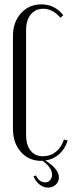

<svg xmlns="http://www.w3.org/2000/svg" viewBox="-20 -727 334 877"><path d="M39.1 -138.2V-562Q39.1 -625 75.4 -666Q111.8 -707 168.9 -707Q230.5 -707 269 -657.2L255.9 -646Q220.7 -687 178.2 -687Q141.6 -687 120.4 -660.6Q99.1 -634.3 99.1 -587.9V-111.8Q99.1 -64.9 119.6 -39.1Q140.1 -13.2 176.8 -13.2Q210 -13.2 235.4 -33.7Q260.7 -54.2 272 -89.8L289.1 -85Q276.9 -46.4 250 -22.5Q223.1 1.5 187 5.9Q249 44.4 249 84Q249 103.5 234.6 116.7Q220.2 129.9 199.2 129.9Q179.2 129.9 161.6 116.5Q144 103 132.8 79.1L144 74.2Q159.7 106 186 106Q200.2 106 209 95.9Q217.8 85.9 217.8 70.8Q217.8 37.6 172.9 6.8Q172.4 6.8 170.9 7.3Q169.4 7.8 168.9 7.8Q111.3 7.8 75.2 -33.2Q39.1 -74.2 39.1 -138.2Z"/></svg>

Font: Moniqa Narrow Heading
Style: Regular
Weight: 400
Width: 4
Designer: Rajesh Rajput
Foundry: Rajesh Rajput
Version: Version 1.000